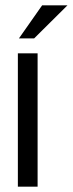

<svg xmlns="http://www.w3.org/2000/svg" viewBox="-20 -700 273 720"><path d="M47 -500V0H121V-500ZM51 -556H108L233 -680H138Z"/></svg>

Font: LT Wave Light
Style: Regular
Weight: 300
Designer: Daniel Lyons
Version: Version 2.5 (Glyphs App)